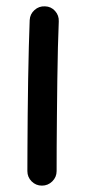

<svg xmlns="http://www.w3.org/2000/svg" viewBox="-20 -540 272 606"><path d="M122.1 -520Q141.1 -519.5 153.8 -505.4Q166.5 -491.2 165.5 -472.2Q164.1 -438.5 162.8 -390.1Q161.6 -341.8 160.9 -286.9Q160.2 -231.9 159.7 -177.7Q159.2 -123.5 158.9 -77.1Q158.7 -30.8 158.7 0Q158.7 19 145 32.5Q131.3 45.9 112.3 45.9Q93.3 45.9 79.8 32.5Q66.4 19 66.4 0Q66.4 -30.8 66.7 -77.4Q66.9 -124 67.4 -178.5Q67.9 -232.9 68.8 -288.1Q69.8 -343.3 71 -392.3Q72.3 -441.4 73.7 -476.6Q74.7 -495.6 88.9 -508.3Q103 -521 122.1 -520Z"/></svg>

Font: Mikhak-DS2-FD Medium
Style: Regular
Weight: 500
Designer: Amin Abedi
Version: Version 3.4